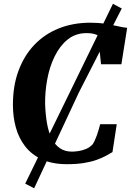

<svg xmlns="http://www.w3.org/2000/svg" viewBox="-20 -874 704 1032"><path d="M340.5 8.5Q260 8.5 204.5 -17.5Q149 -43.5 114.8 -88Q80.5 -132.5 65 -189.5Q49.5 -246.5 49.5 -309Q49 -410.5 78.8 -492Q108.5 -573.5 163.5 -631.8Q218.5 -690 295.2 -721Q372 -752 466.5 -752Q510.5 -752 548 -745.8Q585.5 -739.5 614.8 -732.8Q644 -726 663.5 -724.5L632.5 -528.5H523L507 -683.5Q499.5 -687.5 490.2 -690.2Q481 -693 469.8 -694.5Q458.5 -696 445 -696Q386 -696 343.5 -661.5Q301 -627 273.5 -570.5Q246 -514 233.8 -446.5Q221.5 -379 222.5 -314Q224.5 -257.5 232.8 -210.5Q241 -163.5 258 -129.8Q275 -96 301.8 -77.5Q328.5 -59 366.5 -59Q380.5 -59 400.5 -61.8Q420.5 -64.5 441.5 -73Q462.5 -81.5 478.5 -99Q484 -107.5 489.8 -120Q495.5 -132.5 500.8 -147.2Q506 -162 510.5 -177.2Q515 -192.5 518.5 -206.5H607.5L584.5 -56.5Q570 -47.5 549.5 -36.5Q529 -25.5 500.2 -15Q471.5 -4.5 432 2Q392.5 8.5 340.5 8.5ZM115.5 113 365.5 -399 587 -853.5 634.5 -828.5 404 -377 163.5 138Z"/></svg>

Font: Merriweather 36pt ExtraBold
Style: Italic
Weight: 800
Italic angle: -7.8°
Version: Version 2.101